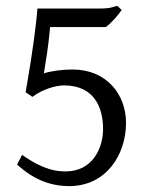

<svg xmlns="http://www.w3.org/2000/svg" viewBox="-20 -617 509 652"><path d="M226 -381C193 -381 154 -376 129 -368L134 -400C143 -449 149 -512 150 -525H339C358 -538 385 -570 393 -583L379 -597C371 -597 362 -588 320 -588H107C104 -539 87 -417 74 -345L67 -304L90 -288C124 -314 170 -327 197 -327C303 -327 330 -248 330 -179C330 -110 291 -35 204 -35C174 -35 131 -38 55 -91L38 -58C88 -13 144 15 215 15C341 15 408 -92 408 -200C408 -294 344 -381 226 -381Z"/></svg>

Font: Temporarium
Style: Regular
Weight: 400
Version: Version 1.1